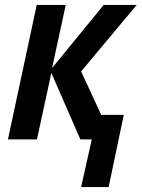

<svg xmlns="http://www.w3.org/2000/svg" viewBox="-20 -562 571 774"><path d="M307 192H418L479 -99H388L307 -274L531 -542H398L190 -288L245 -542H128L12 0H129L187 -268L304 0H350Z"/></svg>

Font: Noto Sans SemiCondensed SemiBold
Style: Italic
Weight: 600
Width: 4
Italic angle: -12°
Designer: Monotype Design Team
Foundry: Monotype Imaging Inc.
Version: Version 2.013